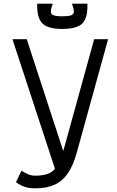

<svg xmlns="http://www.w3.org/2000/svg" viewBox="-20 -1014 640 1048"><path d="M172 14Q140 14 117 6.5Q94 -1 67 -19L97 -82Q124 -66 139 -60.5Q154 -55 172 -55Q218 -55 247 -67.5Q276 -80 295.5 -115Q315 -150 333 -217L494 -800H570L401 -188Q381 -113 351 -69Q321 -25 277.5 -5.5Q234 14 172 14ZM293 -53 48 -800H126L343 -135ZM319 -856Q241 -856 211 -886.5Q181 -917 183 -994H268Q252 -952 261 -938.5Q270 -925 319 -925Q354 -925 368.5 -930.5Q383 -936 383 -951Q383 -966 373 -994H457Q460 -917 430 -886.5Q400 -856 319 -856Z"/></svg>

Font: Victor Mono
Style: Regular
Weight: 400
Monospace: yes
Designer: Rune Bjørnerås
Version: Version 1.561;gftools[0.9.30]